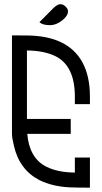

<svg xmlns="http://www.w3.org/2000/svg" viewBox="-20 -888 482 908"><path d="M405.3 -0.5Q343.3 -0.5 309.1 -2Q228 -5.9 166.5 -36.1Q71.8 -85 45.9 -198.2L43.9 -207.5Q36.6 -236.8 36.6 -254.9V-720.7L107.4 -720.2Q299.3 -718.8 368.7 -595.2Q405.3 -529.3 405.3 -431.2V-395.5H334V-431.2Q334 -576.2 242.7 -622.1Q189 -648.4 107.4 -649.4V-325.7H314.5V-254.9H108.9Q118.7 -140.1 199.2 -99.6Q252.4 -72.8 334 -71.8V-143.1H405.3ZM216.3 -769Q181.2 -769 166.5 -783.2L232.9 -850.1Q252 -868.2 265.6 -868.2Q278.8 -868.2 289.8 -857.2Q300.8 -846.2 301 -839.1Q301.3 -832 301.3 -831.1Q301.3 -817.9 283.2 -799.3Q250 -769 216.3 -769Z"/></svg>

Font: Greenwashing Machine
Style: Regular
Weight: 400
Designer: Tup Wanders
Foundry: Free font, DO NOT SELL
Version: Version 1.00;August 10, 2023;FontCreator 11.5.0.2430 64-bit